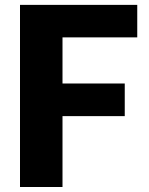

<svg xmlns="http://www.w3.org/2000/svg" viewBox="-20 -748 597 768"><path d="M529 -728.5V-598.5H230V-414H479V-283.5H230V0H60V-728.5Z"/></svg>

Font: LatoHex
Style: Regular
Weight: 900
Designer: Lukasz Dziedzic
Foundry: tyPoland Lukasz Dziedzic
Version: Version 1.104; Western+Polish opensource